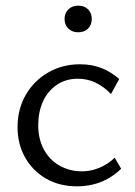

<svg xmlns="http://www.w3.org/2000/svg" viewBox="-20 -650 477 678"><path d="M252 8Q191 8 144 -18.5Q97 -45 69.5 -92.5Q42 -140 42 -201Q42 -265 71 -315Q100 -365 150 -394Q200 -423 263 -423Q306 -423 340 -409Q374 -395 401 -371L372 -318Q347 -344 318 -358Q289 -372 255 -372Q212 -372 180 -350Q148 -328 131.5 -291Q115 -254 115 -208Q115 -159 135 -122Q155 -85 190.5 -65Q226 -45 270 -45Q301 -45 331 -57.5Q361 -70 385 -93L408 -54Q385 -32 359 -18Q333 -4 306 2Q279 8 252 8ZM256 -536Q235 -536 221.5 -549Q208 -562 208 -583Q208 -604 221.5 -617Q235 -630 256 -630Q278 -630 291 -617Q304 -604 304 -583Q304 -562 291 -549Q278 -536 256 -536Z"/></svg>

Font: Ysabeau Office
Style: Regular
Weight: 400
Designer: Christian Thalmann (Catharsis Fonts)
Version: Version 2.001;gftools[0.9.30]; featfreeze: tnum,lnum,ss02